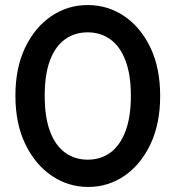

<svg xmlns="http://www.w3.org/2000/svg" viewBox="-20 -730 695 760"><path d="M329 10Q250 10 184.5 -34.5Q119 -79 80 -160Q41 -241 41 -351Q41 -461 79.5 -541.5Q118 -622 183 -666Q248 -710 327 -710Q407 -710 472 -666Q537 -622 575.5 -541.5Q614 -461 614 -350Q614 -240 575.5 -159Q537 -78 472.5 -34Q408 10 329 10ZM327 -98Q379 -98 417 -126Q455 -154 476.5 -210Q498 -266 498 -351Q498 -435 476.5 -491Q455 -547 416.5 -574.5Q378 -602 327 -602Q276 -602 237.5 -574.5Q199 -547 178 -491.5Q157 -436 157 -351Q157 -266 178 -210Q199 -154 237.5 -126Q276 -98 327 -98Z"/></svg>

Font: Outfit Thin Medium
Style: Regular
Weight: 500
Version: Version 1.100;gftools[0.9.27]